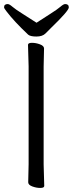

<svg xmlns="http://www.w3.org/2000/svg" viewBox="-28 -916 359 946"><path d="M111 -18 113 -107V-589L110 -695Q110 -705 129.5 -705Q149 -705 169 -697.5Q189 -690 189 -677L187 -588V-106L190 0Q190 10 170.5 10Q151 10 131 2.5Q111 -5 111 -18ZM152 -804Q187 -827 221 -848.5Q255 -870 270 -883Q285 -896 293 -896Q311 -896 311 -879.5Q311 -863 224 -779L196 -751Q181 -736 151.5 -736Q122 -736 111 -745Q41 -811 4 -860Q-8 -875 -8 -880Q-8 -896 10 -896Q18 -896 33 -883Q48 -870 82.5 -848.5Q117 -827 152 -804Z"/></svg>

Font: LXGW WenKai
Style: Regular
Weight: 400
Designer: LXGW / Fontworks Inc.
Foundry: LXGW / Fontworks Inc.
Version: Version 1.520; June 14, 2025